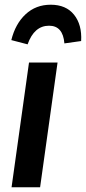

<svg xmlns="http://www.w3.org/2000/svg" viewBox="-20 -794 364 814"><path d="M150 0H29L103 -529H224ZM28 -624Q45 -693 88.5 -733.5Q132 -774 195 -774Q260 -774 294 -731.5Q328 -689 324 -620L253 -610Q247 -685 188 -685Q125 -685 97 -606Z"/></svg>

Font: Fira Sans Condensed Medium
Style: Italic
Weight: 500
Width: 3
Italic angle: -8°
Designer: bBox Type GmbH & Carrois Corporate GbR & Edenspiekermann AG
Foundry: bBox Type GmbH & Carrois Corporate GbR & Edenspiekermann AG
Version: Version 4.301